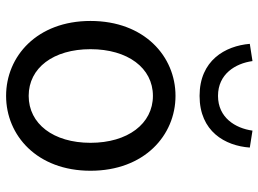

<svg xmlns="http://www.w3.org/2000/svg" viewBox="-132 -724 869 646"><g transform="rotate(90 303.0 -401.5)"><path d="M303 13C436 13 555 -91 555 -271C555 -452 436 -557 303 -557C170 -557 51 -452 51 -271C51 -91 170 13 303 13ZM303 -63C209 -63 146 -146 146 -271C146 -396 209 -481 303 -481C397 -481 461 -396 461 -271C461 -146 397 -63 303 -63ZM303 -638C423 -638 471 -724 477 -807L420 -816C412 -758 376 -700 303 -700C230 -700 194 -758 186 -816L128 -807C135 -724 184 -638 303 -638Z"/></g></svg>

Font: Noto Sans Mono CJK JP Regular
Style: Regular
Weight: 400
Designer: Ryoko NISHIZUKA (kana & ideographs); Paul D. Hunt (Latin, Greek & Cyrillic); Wenlong ZHANG (bopomofo); Sandoll Communica
Foundry: Adobe Systems Incorporated
Version: Version 1.004;PS 1.004;hotconv 1.0.82;makeotf.lib2.5.63406